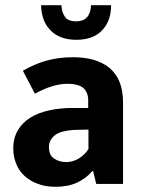

<svg xmlns="http://www.w3.org/2000/svg" viewBox="-20 -707 546 738"><path d="M114 -347 68 -435C97 -452 127 -465 159 -474C191 -483 225 -487 261 -487C290 -487 316 -484 340 -477C363 -470 384 -460 401 -446C418 -431 431 -413 440 -391C449 -368 453 -341 453 -310V0H350L338 -49H334C319 -30 299 -16 276 -5C252 6 224 11 193 11C167 11 144 7 124 -1C104 -8 87 -19 73 -32C59 -45 49 -60 42 -78C35 -96 31 -115 31 -136C31 -163 37 -187 49 -207C60 -226 76 -242 97 -255C118 -268 142 -277 170 -283C197 -289 227 -292 259 -292H319V-321C319 -343 312 -359 299 -370C285 -380 266 -385 241 -385C222 -385 202 -382 182 -376C161 -370 139 -360 114 -347ZM320 -134V-209L277 -208C236 -207 208 -200 192 -188C176 -175 168 -160 168 -143C168 -120 175 -105 189 -97C202 -88 218 -84 235 -84C252 -84 269 -89 285 -99C300 -109 312 -121 320 -134ZM138 -687H216C217 -668 222 -653 230 -642C237 -631 252 -625 273 -625C309 -625 328 -646 330 -687H407C407 -647 396 -615 373 -591C350 -566 316 -554 273 -554C249 -554 229 -558 212 -565C195 -572 181 -582 170 -595C159 -607 151 -621 146 -637C141 -653 138 -670 138 -687Z"/></svg>

Font: Holmes&Hills Bold
Style: Bold
Weight: 500
Designer: Noopur Datye, Girish Dalvi, Yashodeep Gholap, Pallavi Karambelkar
Foundry: Ek Type
Version: ""